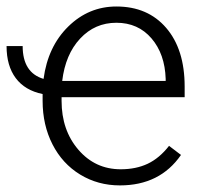

<svg xmlns="http://www.w3.org/2000/svg" viewBox="-25 -558 635 588"><path d="M342.3 9.8Q274.9 9.8 220.5 -23.4Q166 -56.6 135.7 -116Q105.5 -175.3 105.5 -249V-270Q51.3 -281.2 23.2 -318.8Q-4.9 -356.4 -4.9 -417H44.4Q44.4 -335.4 108.4 -316.4Q121.6 -415.5 184.1 -476.8Q246.6 -538.1 331.5 -538.1Q427.7 -538.1 484.1 -472.4Q540.5 -406.7 540.5 -293V-260.3H163.6V-249Q163.6 -159.2 215.1 -99.4Q266.6 -39.6 344.7 -39.6Q391.6 -39.6 427.5 -56.6Q463.4 -73.7 492.7 -111.3L529.3 -83.5Q464.8 9.8 342.3 9.8ZM331.5 -488.3Q265.6 -488.3 220.5 -439.9Q175.3 -391.6 165.5 -310.1H482.4V-316.4Q480 -392.6 439 -440.4Q397.9 -488.3 331.5 -488.3Z"/></svg>

Font: Roboto-Light
Style: Regular
Weight: 300
Designer: Google
Version: Version 2.137; 2017